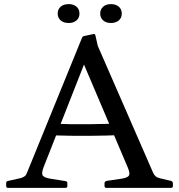

<svg xmlns="http://www.w3.org/2000/svg" viewBox="-20 -915 874 935"><path d="M315 -803Q290 -803 275.5 -815.5Q261 -828 261 -849Q261 -870 275.5 -882.5Q290 -895 315 -895Q338 -895 352.5 -882.5Q367 -870 367 -849Q367 -828 352.5 -815.5Q338 -803 315 -803ZM520 -803Q497 -803 482.5 -815.5Q468 -828 468 -849Q468 -870 482.5 -882.5Q497 -895 520 -895Q544 -895 558.5 -882.5Q573 -870 573 -849Q573 -828 558.5 -815.5Q544 -803 520 -803ZM19 0Q10 0 10 -10V-23Q10 -33 20 -34L82 -48Q93 -51 100.5 -57Q108 -63 112 -75L379 -730Q382 -739 392 -740L434 -749Q443 -752 445 -741L456 -692L726 -73Q731 -62 738.5 -56Q746 -50 758 -47L813 -34Q822 -31 822 -22V-9Q822 0 812 0H498Q489 0 489 -10V-23Q489 -31 499 -34L573 -45Q603 -50 608.5 -61Q614 -72 602 -100L365 -657L425 -692L192 -100Q181 -71 188 -60.5Q195 -50 224 -45L299 -33Q308 -32 308 -22V-9Q308 0 298 0ZM233 -313Q322 -309 410 -310Q498 -311 586 -315V-258Q498 -254 410 -253.5Q322 -253 233 -256Z"/></svg>

Font: Hahmlet
Style: Regular
Weight: 400
Designer: Minjoo Ham & Mark Frömberg
Foundry: hypertype
Version: Version 1.001; ttfautohint (v1.8.3)